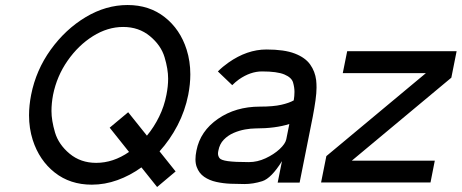

<svg xmlns="http://www.w3.org/2000/svg" viewBox="-20 -727 1839 765"><path d="M565.4 -186.5Q593.8 -220.7 614 -262Q634.3 -303.2 643.1 -349.1Q649.9 -382.8 649.9 -413.6Q649.9 -451.7 635.7 -499Q621.6 -546.4 577.4 -583Q533.2 -619.6 470.7 -619.6Q408.7 -619.6 350.3 -583Q292 -546.4 249.3 -485.1Q206.5 -423.8 191.4 -349.1Q185.1 -315.4 185.1 -284.7Q185.1 -247.1 199.2 -199.2Q213.4 -151.4 257.3 -114.7Q301.3 -78.1 363.3 -78.1Q431.2 -78.1 494.1 -121.6L417 -218.3L490.7 -279.8ZM615.7 -124 679.7 -43.9 606 18.1 543.5 -60.1Q498 -27.3 447.8 -9.3Q397.5 8.8 345.7 8.8Q259.3 8.8 198 -39.6Q136.7 -87.9 110.4 -169.4Q95.7 -215.8 95.7 -267.6Q95.7 -306.6 104 -349.1Q123.5 -447.8 182.1 -529.1Q240.7 -610.4 321.3 -658.7Q401.9 -707 488.3 -707Q574.7 -707 636.2 -658.7Q697.8 -610.4 723.6 -529.3Q738.3 -482.9 738.3 -430.7Q738.3 -391.6 730 -349.1Q717.3 -285.2 687.5 -227.8Q657.7 -170.4 615.7 -124Z M971.7 -81.1Q1005.4 -81.1 1038.3 -96.4Q1071.3 -111.8 1094 -132.8Q1116.7 -153.8 1120.6 -171.9L1132.8 -232.9Q1077.6 -215.3 998.5 -215.3Q980 -215.3 956.5 -211.2Q933.1 -207 910.6 -197.3Q888.2 -187.5 871.6 -170.4Q855 -153.3 850.1 -127Q848.6 -120.6 848.6 -115.2Q848.6 -105.5 854.5 -97.2Q860.4 -88.9 887.7 -85Q915 -81.1 971.7 -81.1ZM1173.8 0.5H1086.4L1103.5 -85Q1061 -16.6 1024.9 -5.1Q988.8 6.3 954.1 6.3Q928.2 6.3 898.7 5.1Q869.1 3.9 841.6 -2.2Q814 -8.3 793.5 -22.5Q772.9 -36.6 763.7 -62Q758.8 -75.2 758.8 -92.3Q758.8 -107.9 762.7 -127Q777.8 -204.6 848.4 -253.4Q918.9 -302.2 1015.6 -302.2Q1069.3 -302.2 1101.1 -309.6Q1132.8 -316.9 1150.4 -327.1Q1153.3 -345.2 1153.3 -360.8Q1153.3 -378.4 1147.7 -398.2Q1142.1 -418 1113.3 -430.2Q1084.5 -442.4 1023.9 -442.4Q978 -442.4 932.1 -410.6Q918 -400.4 905.3 -387.7L848.1 -442.4Q867.7 -461.9 890.1 -477.5Q964.4 -529.8 1041.5 -529.8Q1112.8 -529.8 1154.5 -513.7Q1196.3 -497.6 1215.8 -470Q1235.4 -442.4 1239.7 -407.7Q1241.2 -393.1 1241.2 -377.9Q1241.2 -357.4 1237.1 -327.4Q1232.9 -297.4 1226.1 -261.7Z M1799.3 -522.9 1778.3 -417.5 1381.8 -86.9H1712.4L1695.3 0H1259.3L1280.3 -105L1676.8 -435.5H1345.7L1363.3 -522.9Z"/></svg>

Font: Qaz
Style: Italic
Weight: 400
Italic angle: -11.25°
Designer: GGBotNet
Foundry: f0n7
Version: 0.70